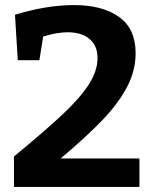

<svg xmlns="http://www.w3.org/2000/svg" viewBox="-20 -736 603 756"><path d="M529 -112V0H35V-120Q159 -222 227.5 -286.5Q296 -351 330 -404Q364 -457 364 -507Q364 -557 332 -583Q300 -609 247 -609Q204 -609 150 -592L135 -499H50L39 -678Q164 -716 271 -716Q383 -716 448.5 -669.5Q514 -623 514 -527Q514 -458 480.5 -394Q447 -330 384.5 -264.5Q322 -199 219 -112Z"/></svg>

Font: Bitter Pro
Style: Bold
Weight: 700
Designer: Sol Matas, and Bitter project Authors
Foundry: Sol Matas
Version: Version 1.010